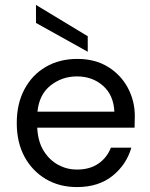

<svg xmlns="http://www.w3.org/2000/svg" viewBox="-20 -747 609 779"><path d="M292 12Q221 12 166 -20.5Q111 -53 79.5 -111Q48 -169 48 -248Q48 -326 79 -384.5Q110 -443 165.5 -475.5Q221 -508 294 -508Q366 -508 418.5 -475.5Q471 -443 499 -390Q527 -337 527 -276Q527 -265 526.5 -254Q526 -243 526 -229H131Q134 -172 157.5 -134.5Q181 -97 216.5 -78Q252 -59 292 -59Q344 -59 379 -83Q414 -107 430 -148H513Q493 -79 436.5 -33.5Q380 12 292 12ZM292 -437Q232 -437 185.5 -400.5Q139 -364 132 -294H444Q441 -361 398 -399Q355 -437 292 -437ZM336 -537 126 -654V-727L336 -600Z"/></svg>

Font: DeepMind Sans
Style: Regular
Weight: 400
Designer: Jonny Pinhorn / Modifications: Colophon Foundry
Foundry: Colophon Foundry
Version: Version 1.002; ttfautohint (v1.8.2)